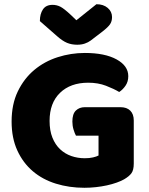

<svg xmlns="http://www.w3.org/2000/svg" viewBox="-20 -874 704 910"><path d="M614 -99Q614 -68 603 -53Q592 -38 568 -24Q554 -16 533 -8.5Q512 -1 487 4.5Q462 10 434.5 13Q407 16 380 16Q308 16 245 -3.5Q182 -23 135.5 -62.5Q89 -102 62 -161Q35 -220 35 -298Q35 -380 64.5 -441Q94 -502 142.5 -542.5Q191 -583 253.5 -603Q316 -623 382 -623Q477 -623 532.5 -592.5Q588 -562 588 -513Q588 -487 575 -468Q562 -449 545 -438Q520 -453 482.5 -467.5Q445 -482 398 -482Q314 -482 264.5 -434Q215 -386 215 -301Q215 -255 228.5 -221.5Q242 -188 265 -166.5Q288 -145 318 -134.5Q348 -124 382 -124Q404 -124 421 -128Q438 -132 447 -137V-231H340Q334 -242 328.5 -260Q323 -278 323 -298Q323 -334 339.5 -350Q356 -366 382 -366H551Q581 -366 597.5 -349.5Q614 -333 614 -303ZM342 -778 437 -854Q470 -854 490.5 -836.5Q511 -819 511 -793Q511 -773 501.5 -759Q492 -745 465 -724L410 -682Q398 -673 382 -667.5Q366 -662 346 -662Q319 -662 297.5 -671Q276 -680 250 -703L169 -774Q169 -808 183.5 -829.5Q198 -851 229 -851Q249 -851 266.5 -842Q284 -833 316 -803Z"/></svg>

Font: Baloo Bhaina
Style: Regular
Weight: 400
Designer: Manish Minz, Shuchita Grover and Ek Type
Foundry: Ek Type
Version: Version 1.443;PS 1.000;hotconv 16.6.51;makeotf.lib2.5.65220;